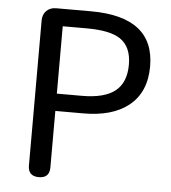

<svg xmlns="http://www.w3.org/2000/svg" viewBox="-52 -781 737 829"><g transform="rotate(5 316.0 -366.5)"><path d="M147 0Q100 0 100 -46V-675Q100 -701 116 -717Q132 -733 158 -733H204H309Q584 -733 584 -518Q584 -405 509 -346Q439 -291 314 -291H193V-46Q193 0 147 0ZM193 -366H247H302Q399 -366 445.5 -403Q492 -440 492 -518Q492 -595 443 -628Q398 -658 298 -658H193Z"/></g></svg>

Font: GenSenRounded TW R
Style: Regular
Weight: 400
Version: Version 1.501;PS 1;hotconv 16.6.51;makeotf.lib2.5.65220